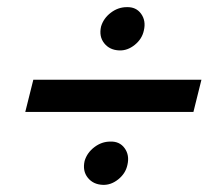

<svg xmlns="http://www.w3.org/2000/svg" viewBox="-20 -568 620 537"><path d="M521 -255H50.7L73.2 -345H543.4ZM313.5 -427Q286.6 -428 271.5 -447Q256.3 -466 262.7 -494Q269.6 -517 290 -532.5Q310.4 -548 334.4 -548Q360.5 -549 374.6 -529.5Q388.7 -510 382.4 -483Q377.4 -459 356.9 -442.5Q336.4 -426 313.5 -427ZM267.5 -51Q240.6 -52 225.5 -71Q210.3 -90 216.7 -118Q223.6 -141 244 -156.5Q264.4 -172 288.4 -172Q314.5 -173 328.6 -153.5Q342.7 -134 336.4 -107Q331.4 -83 310.9 -66.5Q290.4 -50 267.5 -51Z"/></svg>

Font: Kulim Park SemiBold
Style: Italic
Weight: 600
Italic angle: -8°
Designer: Noponies / Dale Sattler
Foundry: Noponies
Version: Version 1.000; ttfautohint (v1.8.3)